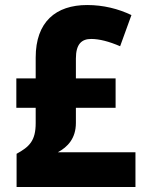

<svg xmlns="http://www.w3.org/2000/svg" viewBox="-20 -744 586 764"><path d="M327 -724C202 -724 122 -657 122 -515V-432H45V-315H122V-254C122 -184 97 -160 46 -132V0H519V-138H210C249 -159 282 -193 282 -255V-315H440V-432H282V-511C282 -569 305 -589 343 -589C375 -589 414 -579 458 -560L503 -684C451 -709 391 -724 327 -724Z"/></svg>

Font: Noto Sans Lao SemiCondensed ExtraBold
Style: Regular
Weight: 800
Width: 4
Designer: Monotype Design Team
Foundry: Monotype Imaging Inc.
Version: Version 2.003